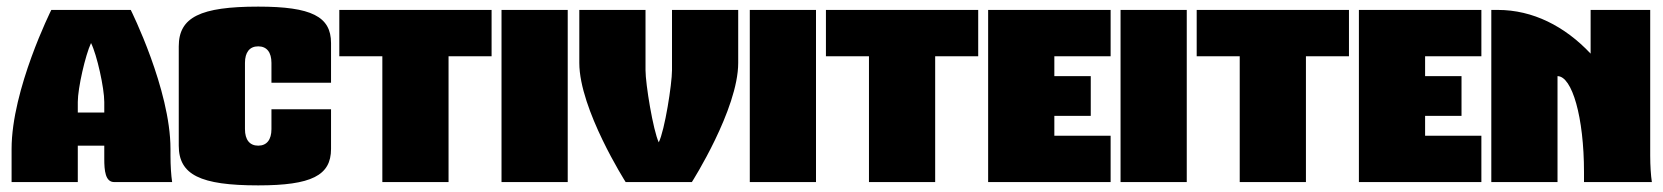

<svg xmlns="http://www.w3.org/2000/svg" viewBox="-20 -550 5025 580"><path d="M135 -520C135 -520 15 -280 15 -100V0H215V-110H295V-70C295 -35 298 0 325 0H500C497 -20 495 -49 495 -80V-100C495 -280 375 -520 375 -520ZM215 -210V-242C215 -284 238 -384 255 -420C273 -384 295 -284 295 -242V-210Z M980 -300V-420C980 -500 921 -530 760 -530C585 -530 520 -498 520 -410V-110C520 -22 585 10 760 10C921 10 980 -20 980 -100V-220H800V-160C800 -128 786 -110 760 -110C734 -110 720 -128 720 -160V-360C720 -392 734 -410 760 -410C786 -410 800 -392 800 -360V-300Z M1005 -520V-380H1135V0H1335V-380H1465V-520Z M1495 -520V0H1695V-520Z M1730 -520V-360C1730 -220 1870 0 1870 0H2070C2070 0 2210 -220 2210 -360V-520H2010V-338C2010 -296 1988 -156 1970 -120C1953 -156 1930 -296 1930 -338V-520Z M2245 -520V0H2445V-520Z M2475 -520V-380H2605V0H2805V-380H2935V-520Z M2965 -520V0H3335V-140H3165V-200H3275V-320H3165V-380H3335V-520Z M3365 -520V0H3565V-520Z M3595 -520V-380H3725V0H3925V-380H4055V-520Z M4085 -520V0H4455V-140H4285V-200H4395V-320H4285V-380H4455V-520Z M4485 -520V0H4685V-320C4729 -320 4765 -196 4765 -30V0H4970C4967 -20 4965 -49 4965 -80V-520H4785V-388C4707 -471 4610 -520 4505 -520Z"/></svg>

Font: MikodacsPCS
Style: Regular
Weight: 900
Designer: gluk (gluksza@wp.pl)
Foundry: gluk (gluksza@wp.pl)
Version: Version 0.27